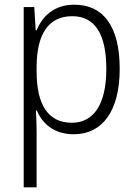

<svg xmlns="http://www.w3.org/2000/svg" viewBox="-20 -613 582 818"><path d="M297 -593C210 -593 161 -544 136 -484H132L126 -583H81V185H136V-47C136 -77 135 -113 133 -142H137C160 -87 210 -41 294 -41C415 -41 490 -138 490 -320C490 -501 420 -593 297 -593ZM288 -544C386 -544 433 -465 433 -320C433 -168 379 -90 286 -90C187 -90 136 -164 136 -308V-331C137 -467 186 -544 288 -544Z"/></svg>

Font: Noto Sans Tamil UI SemiCondensed Light
Style: Regular
Weight: 300
Width: 4
Designer: Jelle Bosma - Monotype Design Team
Foundry: Monotype Imaging Inc.
Version: Version 2.004